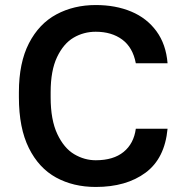

<svg xmlns="http://www.w3.org/2000/svg" viewBox="-20 -731 730 762"><path d="M55 -345V-365Q55 -482 95 -559.5Q135 -637 204 -674Q273 -711 360 -711Q439 -711 501 -685Q563 -659 601 -607Q639 -555 645 -480H519Q507 -543 465 -574Q423 -605 360 -605Q312 -605 272 -581.5Q232 -558 206.5 -504.5Q181 -451 181 -365V-345Q181 -255 207.5 -199Q234 -143 274.5 -119Q315 -95 360 -95Q430 -95 470.5 -128Q511 -161 519 -220H645Q634 -102 557.5 -45.5Q481 11 360 11Q271 11 202.5 -26.5Q134 -64 94.5 -143.5Q55 -223 55 -345Z"/></svg>

Font: .
Style: 
Weight: 500
Designer: A.Korolkova, Vitaly Kuzmin
Foundry: ParaType Ltd
Version: Version 1.000; Glyphs 3.2, build 3192.0